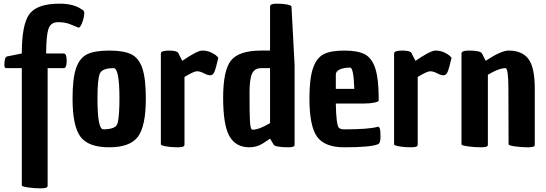

<svg xmlns="http://www.w3.org/2000/svg" viewBox="-20 -788 2982 1048"><path d="M367 -654Q338 -667 297 -667Q256 -667 244 -629Q232 -591 232 -496H328Q344 -496 344 -456Q344 -416 328 -416H240V224Q240 230 238 232Q234 240 200.5 240Q167 240 133 235Q99 230 99 224V-416H19Q7 -416 5.5 -421.5Q4 -427 4 -434Q4 -477 19 -480L99 -496Q99 -657 141.5 -712.5Q184 -768 306 -768Q385 -768 430 -734H431Q440 -729 440 -716.5Q440 -704 436 -688Q432 -672 426.5 -659Q421 -646 416 -641Q411 -636 407.5 -637Q404 -638 404 -639Z M376 -250Q376 -359 395 -415Q414 -471 455 -491.5Q496 -512 576 -512Q656 -512 697 -491.5Q738 -471 757 -415Q776 -359 776 -250Q776 -100 733 -42Q690 16 576 16Q462 16 419 -42Q376 -100 376 -250ZM512 -250Q512 -82 544 -82Q588 -82 609 -96Q620 -104 624 -125Q632 -167 632 -250Q632 -416 600 -416Q540 -416 526 -388.5Q512 -361 512 -250Z M975 -456Q1057 -512 1083.5 -512Q1110 -512 1131.5 -502Q1153 -492 1163 -482L1172 -473Q1157 -409 1149 -393Q1141 -377 1127.5 -377Q1114 -377 1093 -388Q1072 -399 1055 -399Q1038 -399 987 -368V0Q987 6 985 8Q981 16 948 16Q915 16 886.5 11Q858 6 858 0V-496Q858 -512 903 -512Q948 -512 955 -496V-494Z M1341 16Q1267 16 1232.5 -44.5Q1198 -105 1198 -255Q1198 -405 1241.5 -458.5Q1285 -512 1406 -512H1454V-752Q1454 -768 1489 -768Q1524 -768 1547 -763.5Q1570 -759 1571 -752L1588 -433V0Q1588 6 1587 8Q1582 16 1550 16Q1518 16 1495.5 11.5Q1473 7 1473 0L1454 -31Q1425 -12 1413 -4Q1380 16 1341 16ZM1344 -134Q1346 -80 1358 -80Q1394 -80 1454 -116V-416H1406Q1369 -416 1355.5 -385.5Q1342 -355 1342 -282.5Q1342 -210 1342.5 -187Q1343 -164 1344 -134Z M1859 16Q1752 16 1710.5 -42Q1669 -100 1669 -250Q1669 -358 1688 -414.5Q1707 -471 1745.5 -491.5Q1784 -512 1859 -512Q1934 -512 1972.5 -491Q2011 -470 2029 -413Q2047 -356 2047 -251Q2047 -245 2047 -239Q2047 -233 2023.5 -228Q2000 -223 1967 -223H1813Q1815 -106 1830 -90Q1839 -82 1859 -82Q1990 -82 2038 -95Q2040 -96 2041 -96Q2048 -98 2052.5 -88Q2057 -78 2057 -41Q2057 -4 2041 0Q2000 16 1859 16ZM1813 -381V-303H1914Q1910 -419 1891 -419Q1857 -419 1835 -409Q1813 -399 1813 -381Z M2248 -456Q2330 -512 2356.5 -512Q2383 -512 2404.5 -502Q2426 -492 2436 -482L2445 -473Q2430 -409 2422 -393Q2414 -377 2400.5 -377Q2387 -377 2366 -388Q2345 -399 2328 -399Q2311 -399 2260 -368V0Q2260 6 2258 8Q2254 16 2221 16Q2188 16 2159.5 11Q2131 6 2131 0V-496Q2131 -512 2176 -512Q2221 -512 2228 -496V-494Z M2756 -512Q2830 -512 2864.5 -466Q2899 -420 2899 -304V0Q2899 6 2898 8Q2893 16 2859.5 16Q2826 16 2791 11Q2756 6 2756 0L2755 -304Q2755 -416 2739 -416Q2703 -416 2643 -380V0Q2643 6 2642 8Q2637 16 2603.5 16Q2570 16 2534.5 11Q2499 6 2499 0V-496Q2499 -512 2539 -512Q2602 -512 2611 -496Q2611 -494 2612 -494L2631 -456Q2715 -512 2756 -512Z"/></svg>

Font: Chau Philomene One
Style: Regular
Weight: 400
Designer: Vicente Lamonaca
Foundry: TipoType
Version: Version 1.002